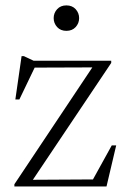

<svg xmlns="http://www.w3.org/2000/svg" viewBox="-20 -674 459 694"><path d="M32 0V-8L321.5 -442L340 -430.5L75 -429.5L111.5 -442.5L50 -314.5H35.5L58 -471H66.5L101.5 -454.5H382V-446.5L91 -12.5L73.5 -24L331 -25.5L310 -14.5L384 -148.5H400L365 0ZM220 -562.5Q199 -562.5 186.5 -576.2Q174 -590 174 -608.5Q174 -627 186.5 -640.8Q199 -654.5 220 -654.5Q241 -654.5 253.5 -640.8Q266 -627 266 -608.5Q266 -590 253.5 -576.2Q241 -562.5 220 -562.5Z"/></svg>

Font: Newsreader 36pt Light
Style: Regular
Weight: 300
Designer: Hugues Gentile
Foundry: Production Type
Version: Version 1.003